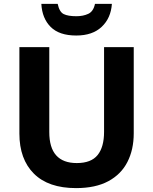

<svg xmlns="http://www.w3.org/2000/svg" viewBox="-20 -956 787 986"><path d="M370.5 10Q228.4 10 154 -64.3Q79.6 -138.7 79.6 -269.9V-714H233.1V-277.8Q233.1 -197.6 268.6 -158.1Q304.1 -118.6 374.3 -118.6Q448.1 -118.6 481.3 -159.8Q514.4 -200.9 514.4 -278.8V-714H666.8V-271.5Q666.8 -187.8 634.4 -124.3Q602 -60.8 536.2 -25.4Q470.4 10 370.5 10ZM554.6 -936.3Q549.6 -862.9 502.3 -818.3Q455.1 -773.6 371.5 -773.6Q284.7 -773.6 240.5 -817.4Q196.3 -861.3 192.3 -936.3H276.2Q284.9 -894.7 307.1 -883.7Q329.4 -872.7 372.3 -872.7Q407.1 -872.7 433.4 -885Q459.8 -897.3 467.8 -936.3Z"/></svg>

Font: Noto Sans Symbols
Style: Regular
Weight: 400
Designer: Monotype Design Team
Foundry: Monotype Imaging Inc.
Version: Version 2.002